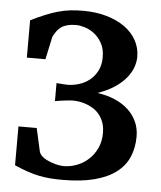

<svg xmlns="http://www.w3.org/2000/svg" viewBox="-51 -732 666 793"><g transform="rotate(5 282.0 -335.5)"><path d="M526.9 -189Q526.9 -142.1 510.7 -104.2Q494.6 -66.4 459.5 -39.6Q424.3 -12.7 369.4 1.7Q314.5 16.1 236.8 16.1Q208.5 16.1 185.1 14.2Q161.6 12.2 138.9 7.6Q116.2 2.9 91.8 -5.4Q67.4 -13.7 37.1 -26.9V-188H112.8L133.8 -94.2Q136.2 -82 148.4 -71.3Q160.6 -60.5 188 -50.8Q203.1 -45.4 216.1 -43.2Q229 -41 237.8 -41Q265.1 -41 292 -51.3Q318.8 -61.5 340.1 -81.1Q361.3 -100.6 374.3 -128.4Q387.2 -156.2 387.2 -190.9Q387.2 -217.3 379.6 -236.8Q372.1 -256.3 360.1 -270Q348.1 -283.7 333.3 -292.2Q318.4 -300.8 303.5 -305.7Q288.6 -310.5 275.1 -312.3Q261.7 -314 252.9 -314Q242.7 -314 229.7 -312.5Q216.8 -311 205.6 -309.6Q192.4 -307.6 178.2 -305.2V-379.9Q198.7 -378.4 208.7 -377.7Q218.8 -377 224.1 -377Q247.1 -377 271 -384.3Q294.9 -391.6 314.5 -407Q334 -422.4 346.4 -446Q358.9 -469.7 358.9 -502.9Q358.9 -537.1 345.9 -560.5Q333 -584 314.2 -598.6Q295.4 -613.3 274.7 -619.6Q253.9 -626 238.8 -626Q219.2 -626 206.1 -622.8Q192.9 -619.6 184.3 -615.2Q175.8 -610.8 170.4 -605.5L162.1 -597.2Q160.6 -595.7 157.7 -591.3Q154.8 -586.9 151.9 -582.3Q148.9 -577.6 146.7 -573.5Q144.5 -569.3 144 -567.9L124 -474.1H46.9V-628.9Q79.6 -645 106.4 -656Q133.3 -667 158.2 -674.1Q183.1 -681.2 208 -684.1Q232.9 -687 262.2 -687Q315.4 -687 359.4 -674.3Q403.3 -661.6 434.8 -639.2Q466.3 -616.7 483.6 -585.4Q501 -554.2 501 -517.1Q501 -495.1 492.7 -472.4Q484.4 -449.7 466.3 -428Q448.2 -406.2 419.7 -387.2Q391.1 -368.2 350.1 -354Q389.2 -348.6 421.6 -335Q454.1 -321.3 477.5 -300Q501 -278.8 513.9 -250.7Q526.9 -222.7 526.9 -189Z"/></g></svg>

Font: Charis SIL
Style: Bold
Weight: 700
Foundry: SIL International
Version: Version 4.112